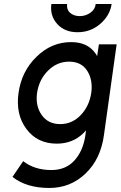

<svg xmlns="http://www.w3.org/2000/svg" viewBox="-20 -720 599 953"><path d="M235 -700Q227 -642 264 -601Q301 -560 365 -560Q429 -560 477 -601Q526 -643 534 -700H455Q452 -673 429 -657Q405 -640 376 -640Q346 -640 327 -657Q310 -673 313 -700ZM323 -414Q383 -414 412 -370Q442 -324 433 -259Q423 -193 381 -149Q338 -104 279 -104Q219 -104 187 -149Q155 -195 164 -259Q174 -325 218 -369Q263 -414 323 -414ZM333 -511Q235 -511 161 -438Q87 -366 72 -259Q57 -152 111 -80Q165 -7 262 -7Q342 -7 396 -61Q399 -64 401.5 -67Q404 -70 407 -73L403 -43Q391 31 349 77Q306 124 235 124Q152 124 95 80L42 158Q111 213 225 213Q330 213 405 141Q480 69 496 -50L559 -500H471L462 -441Q460 -445 458 -449Q456 -453 453 -456Q414 -511 333 -511Z"/></svg>

Font: Unageo
Style: Medium-Italic
Weight: 500
Designer: Richard Sepsi
Foundry: Richard Sepsi
Version: Version 2.000